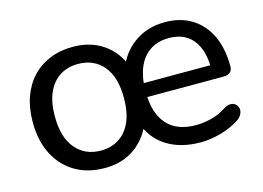

<svg xmlns="http://www.w3.org/2000/svg" viewBox="-74 -630 1060 773"><g transform="rotate(-15 455.5 -243.5)"><path d="M278 9Q207 9 154.5 -22Q102 -53 73 -110Q44 -167 44 -244Q44 -302 60.5 -348.5Q77 -395 108 -428Q139 -461 182 -478.5Q225 -496 278 -496Q352 -496 405 -459Q458 -422 482 -355H458Q480 -419 534 -457.5Q588 -496 661 -496Q726 -496 773 -467Q820 -438 845.5 -384.5Q871 -331 871 -256Q871 -240 861.5 -231.5Q852 -223 834 -223H497V-281H810L794 -268Q794 -320 778.5 -356Q763 -392 733.5 -411Q704 -430 660 -430Q613 -430 580.5 -407.5Q548 -385 531.5 -344.5Q515 -304 515 -251V-245Q515 -156 556 -109.5Q597 -63 676 -63Q707 -63 740 -71Q773 -79 805 -100Q820 -109 832.5 -108.5Q845 -108 853 -100.5Q861 -93 863 -82.5Q865 -72 859.5 -60Q854 -48 841 -39Q807 -16 762.5 -3.5Q718 9 677 9Q594 9 536 -27.5Q478 -64 455 -134H481Q457 -67 404.5 -29Q352 9 278 9ZM280 -63Q324 -63 356.5 -84Q389 -105 406.5 -145Q424 -185 424 -244Q424 -332 385 -378Q346 -424 280 -424Q237 -424 204.5 -403.5Q172 -383 154 -343Q136 -303 136 -244Q136 -156 175.5 -109.5Q215 -63 280 -63Z"/></g></svg>

Font: Nunito Medium
Style: Regular
Weight: 500
Designer: Vernon Adams
Foundry: Vernon Adams
Version: Version 3.602